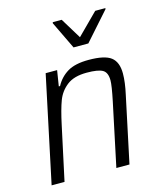

<svg xmlns="http://www.w3.org/2000/svg" viewBox="-110 -811 750 891"><g transform="rotate(-15 265.0 -365.0)"><path d="M135 -510H190L178 -435H184Q205 -474 241.5 -496Q278 -518 343 -518Q420 -518 450.5 -494.5Q481 -471 481 -416Q481 -374 468 -316L401 0H338L402 -303Q417 -375 417 -400Q417 -438 395.5 -450.5Q374 -463 319 -463Q258 -463 224 -436.5Q190 -410 175 -370Q160 -330 145 -260L89 0H27ZM291 -592 227 -725 228 -730H271L332 -630L432 -730H481L480 -725L362 -592Z"/></g></svg>

Font: Saira Semi Condensed Light
Style: Italic
Weight: 300
Width: 4
Italic angle: -12°
Designer: Hector Gatti with collaboration of the Omnibus-Type team
Foundry: Omnibus-Type
Version: Version 1.001; ttfautohint (v1.8)